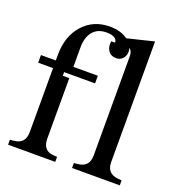

<svg xmlns="http://www.w3.org/2000/svg" viewBox="-131 -835 882 945"><g transform="rotate(20 310.0 -362.5)"><path d="M94 -95V-430H16V-470H94V-500Q94 -597 148 -657.5Q202 -718 289 -718Q317 -718 341 -711Q365 -704 382 -691L521 -725V-95Q521 -64 535.5 -47.5Q550 -31 579 -28L600 -26V0H350V-26L371 -28Q400 -31 414.5 -47.5Q429 -64 429 -95V-614Q429 -627 425.5 -636Q422 -645 413 -652Q414 -648 415 -642.5Q416 -637 416 -633Q416 -612 403 -597Q390 -582 368 -582Q341 -582 327 -602Q313 -622 318 -652H338Q338 -668 323.5 -676.5Q309 -685 282 -685Q236 -685 211 -655Q186 -625 186 -571V-470H314V-430H152V-411H186V-95Q186 -64 199.5 -47Q213 -30 239 -28L262 -26V0H15V-26L36 -28Q65 -31 79.5 -47.5Q94 -64 94 -95Z"/></g></svg>

Font: Redaction
Style: Regular
Weight: 400
Designer: Jeremy Mickel / Forest Young
Foundry: MCKL
Version: Version 2.001; Redaction